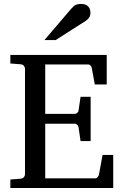

<svg xmlns="http://www.w3.org/2000/svg" viewBox="-20 -948 623 968"><path d="M32.2 0V-43L84 -46.9Q94.7 -47.9 100.3 -54.7Q106 -61.5 106 -68.8V-602.1Q106 -609.4 100.3 -616.2Q94.7 -623 84 -624L32.2 -627.9V-670.9H518.1V-522H458L442.9 -604Q441.9 -611.3 436.8 -617.2Q431.6 -623 424.8 -623H208V-374H357.9Q364.7 -374 370.4 -379.9Q376 -385.7 376 -391.1L386.2 -460H437V-236.8H386.2L376 -306.2Q376 -311.5 370.1 -317.9Q364.3 -324.2 357.9 -324.2H208V-48.8H460.9Q467.3 -48.8 472.7 -55.7Q478 -62.5 479 -67.9L497.1 -167H550.8V0ZM436 -883.3Q436 -869.6 429.4 -859.9Q422.9 -850.1 413.1 -843.3L260.7 -746.1H204.1L336.9 -901.4Q342.8 -907.7 347.7 -912.8Q352.5 -918 358.4 -921.4Q364.3 -924.8 371.8 -926.5Q379.4 -928.2 390.1 -928.2Q403.3 -928.2 412.1 -924.1Q420.9 -919.9 426.3 -913.6Q431.6 -907.2 433.8 -899.2Q436 -891.1 436 -883.3Z"/></svg>

Font: BabelStone Ogham Bound
Style: Regular
Weight: 400
Designer: Andrew West
Foundry: BabelStone
Version: Version 2.02 March 14, 2022